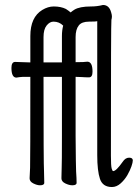

<svg xmlns="http://www.w3.org/2000/svg" viewBox="-20 -734 554 772"><path d="M430 18Q393 18 382 -14.5Q371 -47 371 -110V-649Q366 -647 338 -647Q309 -647 297 -632Q284 -616 284 -585V-484Q320 -484 331 -486Q352 -486 352 -446Q352 -423 338 -423Q321 -423 311 -424Q308 -424 284 -425V-188Q285 -62 286 -45Q288 -16 288 1Q288 11 271 11Q258 11 242.5 3.5Q227 -4 227 -17Q227 -29 228 -60Q229 -77 229 -188V-425H155Q155 -69 157 -45Q158 -16 158 1Q158 11 141 11Q129 11 114 3.5Q99 -4 99 -17Q99 -29 101 -60Q102 -85 102 -425H72Q56 -424 46 -422Q26 -422 26 -461Q26 -485 41 -485Q56 -484 102 -483V-589Q102 -665 150 -694Q173 -708 196 -708Q225 -708 245 -698Q256 -691 264 -684Q271 -690 279 -695Q300 -708 346 -708Q371 -708 394 -714Q419 -714 427 -684Q430 -674 430 -668Q430 -661 428 -654.5Q426 -648 426 -108Q426 -67 429 -56.5Q432 -46 435 -46Q447 -46 473 -83Q484 -100 499 -100Q514 -100 514 -89Q514 -81 508.5 -65Q503 -49 492.5 -30.5Q482 -12 465.5 3Q449 18 430 18ZM155 -483H229V-589Q229 -612 234 -631Q218 -647 195 -647Q180 -647 167.5 -631.5Q155 -616 155 -585Z"/></svg>

Font: LXGW WenKai Mono Lite
Style: Regular
Weight: 400
Monospace: yes
Designer: LXGW / Fontworks Inc.
Foundry: LXGW / Fontworks Inc.
Version: Version 1.520; June 14, 2025